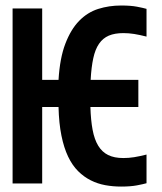

<svg xmlns="http://www.w3.org/2000/svg" viewBox="-20 -669 590 700"><path d="M193.4 -377.9Q198.2 -457.5 218.3 -509.8Q238.3 -562 268.6 -593Q298.8 -624 338.1 -636.5Q377.4 -648.9 421.4 -648.9Q457 -648.9 479.7 -644.5Q502.4 -640.1 514.2 -636.7V-535.6Q488.8 -542 469 -545.2Q449.2 -548.3 429.7 -548.3Q398.4 -548.3 376.7 -539.1Q355 -529.8 341.1 -509.5Q327.1 -489.3 320.1 -456.8Q313 -424.3 310.5 -377.9H484.4V-278.8H309.6Q311 -231 317.6 -195.8Q324.2 -160.6 338.1 -137.7Q352.1 -114.7 374.3 -103.8Q396.5 -92.8 429.7 -92.8Q449.2 -92.8 469 -95.9Q488.8 -99.1 514.2 -105.5V-1Q502.4 2.4 479.2 6.8Q456.1 11.2 421.4 11.2Q391.6 11.2 363.8 6.1Q335.9 1 311 -11.5Q286.1 -23.9 264.9 -44.9Q243.7 -65.9 228.3 -98.1Q212.9 -130.4 203.9 -175Q194.8 -219.7 193.4 -278.8H133.8V0H25.9V-638.2H133.8V-377.9Z"/></svg>

Font: Code New Roman
Style: Bold
Weight: 700
Monospace: yes
Designer: Sam Radian
Foundry: Code New Roman
Version: Version 1.508 October 19, 2014